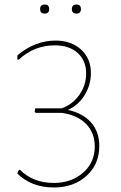

<svg xmlns="http://www.w3.org/2000/svg" viewBox="-20 -820 533 847"><path d="M157 -780Q157 -800 177 -800Q197 -800 197 -780Q197 -760 177 -760Q157 -760 157 -780ZM297 -780Q297 -800 317 -800Q337 -800 337 -780Q337 -760 317 -760Q297 -760 297 -780ZM218 7Q118 7 56 -55L63 -70L68 -71Q126 -13 217 -13Q295 -13 346.5 -58Q398 -103 398 -174Q398 -235 359 -274Q320 -313 252 -322H138L133 -326L135 -342H252Q300 -359 330 -401.5Q360 -444 360 -496Q360 -553 322.5 -586.5Q285 -620 222 -620Q131 -620 63 -557L56 -558L57 -576Q134 -641 225 -641Q294 -641 337.5 -601.5Q381 -562 381 -498Q381 -446 354 -401.5Q327 -357 280 -335Q345 -321 381.5 -280Q418 -239 418 -176Q418 -95 361.5 -44Q305 7 218 7Z"/></svg>

Font: Alegreya Sans Thin
Style: Regular
Weight: 100
Designer: Juan Pablo del Peral
Foundry: Huerta Tipografica
Version: Version 2.007